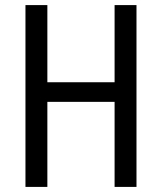

<svg xmlns="http://www.w3.org/2000/svg" viewBox="-20 -734 635 754"><path d="M516 0H430V-334H166V0H80V-714H166V-411H430V-714H516Z"/></svg>

Font: Noto Sans Thai Looped Condensed
Style: Regular
Weight: 400
Width: 3
Designer: Sasikarn Vongin, Ben Mitchell
Foundry: The Fontpad Ltd
Version: Version 1.001; ttfautohint (v1.8.4.7-5d5b)